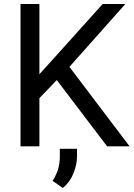

<svg xmlns="http://www.w3.org/2000/svg" viewBox="-20 -731 667 959"><path d="M515.1 0 263.7 -331.1 176.8 -240.7V0H82.5V-710.9H176.8V-360.4L253.9 -445.3L492.7 -710.9H606L326.7 -397L627.4 0ZM364.7 12.2V50.8Q364.7 89.4 347.4 133.8Q330.1 178.2 293.9 208L242.7 172.4Q260.7 144.5 269.8 115.2Q278.8 85.9 278.8 51.8V12.2Z"/></svg>

Font: Vazirmatn RD
Style: Regular
Weight: 400
Designer: Saber Rastikerdar
Foundry: Saber Rastikerdar
Version: Version 32.102